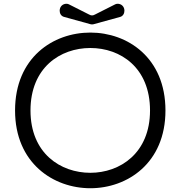

<svg xmlns="http://www.w3.org/2000/svg" viewBox="-20 -980 959 1020"><path d="M142 -393C142 -621 300 -725 460 -725C620 -725 777 -621 777 -393C777 -166 617 -62 460 -62C301 -62 142 -166 142 -393ZM460 20C656 20 859 -113 859 -393C859 -674 657 -807 460 -807C262 -807 60 -674 60 -393C60 -113 264 20 460 20ZM346 -957C342 -959 338 -960 333 -960C314 -960 297 -946 297 -923C297 -908 305 -894 321 -890L462 -851C467 -850 471 -850 476 -851L618 -890C633 -894 641 -908 641 -923C641 -946 624 -960 605 -960C600 -960 596 -959 592 -957L485 -903C480 -900 474 -898 469 -898C464 -898 458 -900 453 -903Z"/></svg>

Font: Fabada
Style: Regular
Weight: 400
Designer: deFharo
Foundry: deFharo.com
Version: Version 4.000 2011 initial release